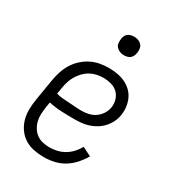

<svg xmlns="http://www.w3.org/2000/svg" viewBox="-176 -825 853 937"><g transform="rotate(30 250.0 -357.0)"><path d="M216 8Q186 8 158 2.5Q130 -3 107 -17.5Q84 -32 68 -54.5Q52 -77 44.5 -103.5Q37 -130 37.5 -159Q38 -188 43 -218L63 -338Q67 -362 75 -387Q83 -412 96.5 -434.5Q110 -457 130.5 -476Q151 -495 175 -507Q199 -519 224 -523.5Q249 -528 274 -528Q298 -528 321.5 -524Q345 -520 365.5 -510.5Q386 -501 402.5 -485.5Q419 -470 428.5 -449.5Q438 -429 441 -405.5Q444 -382 440 -358Q437 -338 427.5 -318.5Q418 -299 403.5 -283Q389 -267 370.5 -255.5Q352 -244 332 -237.5Q312 -231 292 -229Q272 -227 252 -227Q215 -227 179 -228.5Q143 -230 108 -238L103 -209Q100 -188 99 -168Q98 -148 102.5 -129.5Q107 -111 117 -94.5Q127 -78 142 -67Q157 -56 176 -51.5Q195 -47 215 -47Q236 -47 257.5 -52Q279 -57 298.5 -68.5Q318 -80 333.5 -97Q349 -114 359 -133L409 -108Q394 -82 373.5 -59Q353 -36 327.5 -20.5Q302 -5 273 1.5Q244 8 216 8ZM262 -280Q281 -280 301 -284.5Q321 -289 337.5 -300.5Q354 -312 365.5 -329.5Q377 -347 380 -366Q384 -389 377.5 -410.5Q371 -432 356 -446.5Q341 -461 319 -467Q297 -473 274 -473Q256 -473 237.5 -469Q219 -465 202 -455.5Q185 -446 171 -431.5Q157 -417 147 -400Q137 -383 131.5 -365Q126 -347 123 -329L117 -293Q134 -288 152.5 -286.5Q171 -285 189.5 -284Q208 -283 226 -281.5Q244 -280 262 -280ZM305 -618Q292 -618 281 -622.5Q270 -627 262 -636Q254 -645 253 -657.5Q252 -670 254 -683Q255 -691 259.5 -699.5Q264 -708 271.5 -713Q279 -718 287.5 -720Q296 -722 304 -722Q317 -722 328.5 -717.5Q340 -713 347.5 -704Q355 -695 356.5 -682.5Q358 -670 355 -657Q354 -649 349.5 -640.5Q345 -632 338 -627Q331 -622 322 -620Q313 -618 305 -618Z"/></g></svg>

Font: Iosevka Curly Slab Light
Style: Italic
Weight: 300
Italic angle: -9°
Monospace: yes
Designer: Belleve Invis
Foundry: Belleve Invis
Version: Version 22.1.2; ttfautohint (v1.8.4)